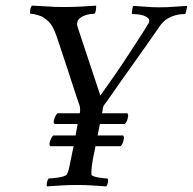

<svg xmlns="http://www.w3.org/2000/svg" viewBox="-20 -660 686 683"><path d="M205 -635Q188 -635 175 -635.5Q162 -636 149.5 -637Q137 -638 124 -638.5Q111 -639 94 -640Q92 -639 90 -634Q88 -629 87.5 -624Q87 -619 87 -615Q87 -611 89 -611Q93 -611 99.5 -610Q106 -609 112.5 -607Q119 -605 125.5 -602.5Q132 -600 137 -596Q154 -585 163.5 -570Q173 -555 182 -529Q202 -468 219 -418Q226 -396 233 -374.5Q240 -353 246 -335Q252 -317 256.5 -303.5Q261 -290 263 -285Q265 -277 265 -270Q265 -263 264 -258Q262 -249 258 -228.5Q254 -208 250 -185Q246 -162 242 -141.5Q238 -121 236 -112Q231 -90 227.5 -70.5Q224 -51 218 -40Q216 -36 207 -33Q198 -30 187.5 -28.5Q177 -27 167 -26Q157 -25 153 -25Q151 -23 149.5 -19Q148 -15 147 -11Q146 -7 146 -3Q146 1 147 3Q175 1 201.5 -0.5Q228 -2 254 -2Q280 -2 305.5 -0.5Q331 1 358 3Q360 1 361.5 -3Q363 -7 364 -11Q365 -15 364.5 -19Q364 -23 363 -25Q359 -25 349.5 -26Q340 -27 330.5 -28.5Q321 -30 313 -33Q305 -36 305 -40Q305 -49 305.5 -58Q306 -67 307.5 -76Q309 -85 310.5 -94Q312 -103 314 -112Q316 -121 320 -141.5Q324 -162 328.5 -184.5Q333 -207 337 -227.5Q341 -248 343 -257Q345 -265 345.5 -273Q346 -281 353 -290Q358 -296 373.5 -318.5Q389 -341 410.5 -371.5Q432 -402 456 -435.5Q480 -469 500.5 -498.5Q521 -528 535.5 -548.5Q550 -569 552 -572Q563 -586 576.5 -594Q590 -602 603 -605.5Q616 -609 625.5 -609.5Q635 -610 638 -610Q639 -610 640.5 -614Q642 -618 643 -623.5Q644 -629 645 -633.5Q646 -638 646 -639Q633 -638 622 -637.5Q611 -637 599.5 -636Q588 -635 575.5 -634.5Q563 -634 545 -634Q533 -634 522 -634.5Q511 -635 499.5 -636Q488 -637 477 -637.5Q466 -638 454 -639Q453 -638 452 -633.5Q451 -629 450 -624Q449 -619 449 -615Q449 -611 450 -610Q468 -610 480 -607.5Q492 -605 499 -601Q506 -597 508.5 -593.5Q511 -590 511 -587Q511 -582 509 -578Q507 -574 505 -572Q499 -561 480.5 -532.5Q462 -504 438 -467Q414 -430 387 -391Q360 -352 337 -320L260 -552Q257 -561 255 -568Q253 -575 255 -581Q257 -590 265 -596Q273 -602 282.5 -605.5Q292 -609 301.5 -610Q311 -611 315 -611Q317 -611 318.5 -614.5Q320 -618 321 -623Q322 -628 322 -633Q322 -638 322 -640Q295 -638 267 -636.5Q239 -635 205 -635ZM184 -257Q179 -252 175 -242Q171 -232 171 -227Q171 -224 172 -221.5Q173 -219 175 -219H424Q431 -226 433.5 -236Q436 -246 436 -250Q434 -257 433 -257ZM169 -178Q164 -173 160 -163Q156 -153 156 -148Q156 -145 157 -142.5Q158 -140 160 -140H409Q416 -147 418.5 -157Q421 -167 421 -171Q419 -178 418 -178Z"/></svg>

Font: Vermiglione
Style: Italic
Weight: 400
Italic angle: -11°
Version: Version 1.105